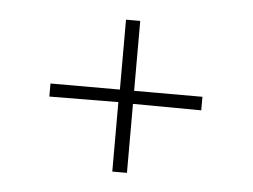

<svg xmlns="http://www.w3.org/2000/svg" viewBox="-34 -478 519 394"><g transform="rotate(5 225.0 -280.5)"><path d="M67.9 -266.1V-293H210.9V-437H240.2V-293H380.9V-265.1L240.2 -266.1V-124H210V-267.1Z"/></g></svg>

Font: Halibut Cnd Thin
Style: Regular
Weight: 250
Width: 3
Designer: Matteo Maggi
Foundry: Collletttivo
Version: Version 3.080 | FøM Fix